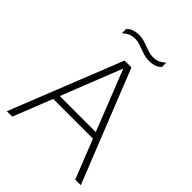

<svg xmlns="http://www.w3.org/2000/svg" viewBox="-251 -1055 1193 1193"><g transform="rotate(45 345.0 -458.5)"><path d="M20.5 0 315 -740H375.5L670.5 0H621.5L519.5 -258H170L68 0ZM186.5 -299.5H503L344.5 -699.5ZM422.5 -845.5Q399 -845.5 378.2 -851.8Q357.5 -858 338 -865.5Q320 -872 303 -877.5Q286 -883 268 -883Q241 -883 221 -874.2Q201 -865.5 183.5 -847.5V-886.5Q213 -917 268.5 -917Q292 -917 312.8 -910.8Q333.5 -904.5 353 -897Q371 -890.5 388 -885Q405 -879.5 423 -879.5Q450 -879.5 470 -888.2Q490 -897 507.5 -915V-876Q478 -845.5 422.5 -845.5Z"/></g></svg>

Font: Encode Sans SmExp XLt
Style: Regular
Weight: 200
Width: 6
Designer: Multiple Designers
Foundry: Impallari Type
Version: Version 3.002; ttfautohint (v1.8.3) -l 8 -r 50 -G 200 -x 14 